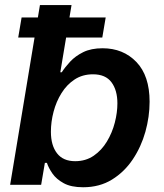

<svg xmlns="http://www.w3.org/2000/svg" viewBox="-20 -748 664 777"><path d="M316.4 9.8Q267.6 9.8 237.8 -6.6Q208 -22.9 192.1 -45.9Q176.3 -68.8 169.9 -88.9H161.6L146.5 0H21L141.6 -727.5H269.5L224.1 -455.6H230Q243.2 -476.1 263.9 -498.5Q284.7 -521 316.7 -536.9Q348.6 -552.7 395 -552.7Q478.5 -552.7 532 -497.1Q585.4 -441.4 585.4 -336.4Q585.4 -275.9 568.4 -214.8Q551.3 -153.8 517.3 -103Q483.4 -52.2 433.1 -21.2Q382.8 9.8 316.4 9.8ZM284.2 -95.7Q327.1 -95.7 359.4 -117.9Q391.6 -140.1 412.8 -175.5Q434.1 -210.9 444.6 -251.7Q455.1 -292.5 455.1 -329.6Q455.1 -382.8 431.2 -415Q407.2 -447.3 356.4 -447.3Q314 -447.3 282.2 -426.5Q250.5 -405.8 229 -371.3Q207.5 -336.9 196.8 -295.9Q186 -254.9 186 -214.8Q186 -159.7 210.7 -127.7Q235.4 -95.7 284.2 -95.7ZM53.7 -596.2 67.4 -677.2H407.7L394 -596.2Z"/></svg>

Font: Inter Semi Bold
Style: Italic
Weight: 600
Italic angle: -9.39999°
Designer: Rasmus Andersson
Foundry: rsms
Version: Version 4.000;git-3c8e0fc